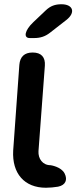

<svg xmlns="http://www.w3.org/2000/svg" viewBox="-20 -835 359 903"><path d="M71 -530 42 -127C36 -19 95 48 196 48C215 48 234 46 253 43C288 36 299 11 284 -19C268 -51 218 -58 218 -58C180 -58 159 -89 161 -124L191 -526C194 -566 174 -588 134 -588H133C95 -588 74 -568 71 -530ZM120 -656H140C169 -656 192 -663 215 -681L292 -741C337 -776 324 -815 269 -815C239 -815 217 -807 195 -786L136 -730C96 -692 89 -656 120 -656Z"/></svg>

Font: 寒蝉团圆体 Round
Style: Regular
Weight: 500
Designer: 寒蝉字型
Version: Version 2.700;Glyphs 3.1.1 (3135)